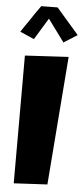

<svg xmlns="http://www.w3.org/2000/svg" viewBox="-61 -967 433 987"><g transform="rotate(5 155.5 -474.0)"><path d="M222.2 -22.9 273.9 -685.5 49.3 -672.9V-13.7ZM87.9 -761.2 155.8 -872.6 240.7 -757.3 310.5 -801.3 195.3 -934.1 110.8 -933.1C91.8 -907.2 73.7 -880.4 55.7 -853C42 -833.5 28.3 -813.5 15.1 -793Z"/></g></svg>

Font: Luckiest Guy
Style: Regular
Weight: 400
Designer: Astigmatic (AOETI)
Foundry: Astigmatic (AOETI)
Version: Version 1.001